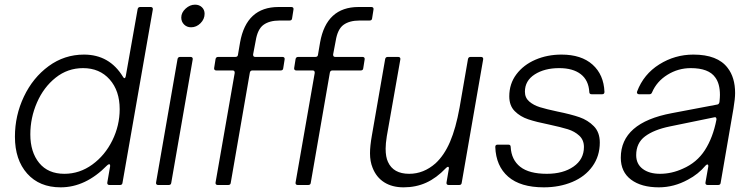

<svg xmlns="http://www.w3.org/2000/svg" viewBox="-20 -793 3220 823"><path d="M44 -207Q44 -298 82.5 -379Q121 -460 188.5 -509.5Q256 -559 340 -559Q449 -559 507 -464Q510 -458 514 -458Q517 -458 519 -466L570 -754Q572 -763 581 -763H626Q631 -763 633.5 -760Q636 -757 635 -752L505 -9Q504 0 494 0H449Q444 0 441.5 -3Q439 -6 440 -11L452 -80V-83Q452 -89 448 -89Q444 -89 439 -84Q347 10 240 10Q149 10 96.5 -49Q44 -108 44 -207ZM493 -325Q493 -404 450 -452.5Q407 -501 336 -501Q270 -501 218.5 -460Q167 -419 138.5 -353.5Q110 -288 110 -217Q110 -141 148 -94.5Q186 -48 256 -48Q321 -48 375.5 -87.5Q430 -127 461.5 -191Q493 -255 493 -325Z M714 -9Q713 0 703 0H658Q653 0 650.5 -3Q648 -6 649 -11L741 -540Q743 -549 752 -549H797Q802 -549 804.5 -546Q807 -543 806 -538ZM757 -718Q757 -739 775.5 -756Q794 -773 816 -773Q834 -773 845.5 -762Q857 -751 857 -734Q857 -711 839.5 -693.5Q822 -676 799 -676Q781 -676 769 -688Q757 -700 757 -718Z M969 -9Q968 0 958 0H913Q908 0 905.5 -3Q903 -6 904 -11L986 -480V-482Q986 -491 977 -491H907Q902 -491 899.5 -494Q897 -497 898 -502L904 -540Q906 -549 915 -549H989Q999 -549 1000 -558L1009 -611Q1036 -763 1174 -763H1229Q1234 -763 1236.5 -760Q1239 -757 1238 -752L1232 -714Q1231 -705 1221 -705H1178Q1135 -705 1109.5 -686.5Q1084 -668 1076 -618L1065 -560V-558Q1065 -549 1074 -549H1191Q1196 -549 1198.5 -546Q1201 -543 1200 -538L1194 -500Q1193 -491 1183 -491H1062Q1053 -491 1051 -482Z M1312 -9Q1311 0 1301 0H1256Q1251 0 1248.5 -3Q1246 -6 1247 -11L1329 -480V-482Q1329 -491 1320 -491H1250Q1245 -491 1242.5 -494Q1240 -497 1241 -502L1247 -540Q1249 -549 1258 -549H1332Q1342 -549 1343 -558L1352 -611Q1379 -763 1517 -763H1572Q1577 -763 1579.5 -760Q1582 -757 1581 -752L1575 -714Q1574 -705 1564 -705H1521Q1478 -705 1452.5 -686.5Q1427 -668 1419 -618L1408 -560V-558Q1408 -549 1417 -549H1534Q1539 -549 1541.5 -546Q1544 -543 1543 -538L1537 -500Q1536 -491 1526 -491H1405Q1396 -491 1394 -482Z M1577 -74Q1566 -101 1566 -136Q1566 -167 1574 -212L1631 -540Q1633 -549 1642 -549H1687Q1692 -549 1694.5 -546Q1697 -543 1696 -538L1638 -209Q1633 -177 1633 -156Q1633 -120 1643 -99Q1666 -48 1734 -48Q1796 -48 1847 -93Q1884 -127 1909 -185Q1934 -243 1950 -332L1986 -540Q1988 -549 1997 -549H2042Q2047 -549 2049.5 -546Q2052 -543 2051 -538L1959 -9Q1958 0 1948 0H1903Q1898 0 1895.5 -3Q1893 -6 1894 -11L1904 -70V-73Q1904 -78 1900 -78Q1897 -78 1891 -72Q1851 -30 1807 -10Q1763 10 1710 10Q1661 10 1627 -11.5Q1593 -33 1577 -74Z M2103 -163Q2103 -173 2113 -173H2159Q2169 -173 2169 -163Q2172 -108 2210 -78Q2248 -48 2324 -48Q2394 -48 2438.5 -79Q2483 -110 2483 -163Q2483 -193 2463 -211.5Q2443 -230 2414 -239Q2385 -248 2334 -259Q2279 -270 2244.5 -281.5Q2210 -293 2186.5 -316.5Q2163 -340 2163 -380Q2163 -434 2193.5 -474.5Q2224 -515 2275 -537Q2326 -559 2387 -559Q2472 -559 2520 -516Q2568 -473 2571 -399Q2571 -389 2561 -389H2516Q2506 -389 2506 -399Q2503 -449 2469.5 -475Q2436 -501 2377 -501Q2314 -501 2272 -474Q2230 -447 2230 -400Q2230 -374 2248.5 -358Q2267 -342 2294.5 -333.5Q2322 -325 2369 -315Q2428 -303 2464 -290.5Q2500 -278 2525.5 -252Q2551 -226 2551 -182Q2551 -124 2519.5 -80Q2488 -36 2433 -13Q2378 10 2311 10Q2211 10 2158.5 -35.5Q2106 -81 2103 -163Z M2641 -117Q2641 -267 2860 -308L3055 -345Q3062 -346 3064 -356Q3066 -376 3066 -386Q3066 -434 3046 -461Q3018 -501 2941 -501Q2887 -501 2841 -472.5Q2795 -444 2775 -397Q2772 -389 2764 -389H2719Q2714 -389 2711.5 -392.5Q2709 -396 2711 -401Q2739 -475 2806 -517Q2873 -559 2952 -559Q3056 -559 3099 -502Q3131 -461 3131 -394Q3131 -370 3124 -328L3069 -9Q3068 0 3058 0H3013Q3008 0 3005.5 -3Q3003 -6 3004 -11L3016 -79V-82Q3016 -88 3012 -88Q3009 -88 3005 -84Q2973 -46 2929 -23Q2869 10 2804 10Q2729 10 2685 -23Q2641 -56 2641 -117ZM2907 -70Q2967 -96 3001.5 -149.5Q3036 -203 3051 -280V-282Q3051 -293 3041 -290L2851 -251Q2783 -237 2745 -208.5Q2707 -180 2707 -128Q2707 -90 2735 -69Q2763 -48 2809 -48Q2859 -48 2907 -70Z"/></svg>

Font: Open Sauce Two Light Italic
Style: Regular
Weight: 300
Italic angle: -10°
Designer: Alfredo Marco Pradil
Foundry: Creative Sauce Fz LLC
Version: Version 1.477